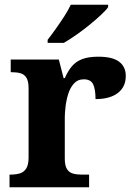

<svg xmlns="http://www.w3.org/2000/svg" viewBox="-20 -786 563 806"><path d="M20 0V-53H23Q46 -53 63 -58Q80 -63 90 -78.5Q100 -94 100 -125V-415Q100 -445 91 -459.5Q82 -474 66 -478.5Q50 -483 28 -483H25V-536H227L247 -458H252Q265 -488 282 -508Q299 -528 325.5 -538Q352 -548 393 -548Q452 -548 480 -527Q508 -506 508 -467Q508 -421 474.5 -395.5Q441 -370 381 -370Q381 -411 371 -432Q361 -453 332 -453Q306 -453 290 -435Q274 -417 266 -390.5Q258 -364 255 -337Q252 -310 252 -293V-120Q252 -91 261 -76.5Q270 -62 286 -57.5Q302 -53 322 -53H354V0ZM180 -619Q195 -638 213.5 -664Q232 -690 249.5 -717Q267 -744 277 -766H434V-756Q425 -743 403.5 -723Q382 -703 355 -681Q328 -659 300 -639.5Q272 -620 248 -606H180Z"/></svg>

Font: Noto Serif Gujarati
Style: Bold
Weight: 700
Version: Version 2.102